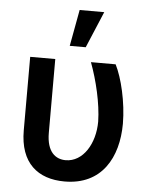

<svg xmlns="http://www.w3.org/2000/svg" viewBox="-55 -825 697 880"><g transform="rotate(5 293.5 -384.5)"><path d="M68.5 -545.5V-207.4C68.5 -56.8 152 9.9 274.9 9.9C446.4 9.9 518.1 -121.8 518.5 -277C518.1 -376.4 491.8 -485.8 461.6 -545.5H348C378.2 -464.5 403.1 -360.8 404.8 -277C404.8 -175.8 351.6 -87.7 271.3 -87.7C225.9 -87.7 183.9 -117.2 183.9 -206V-545.5ZM244.7 -611.5H318.2L388.8 -779.1H275.6Z"/></g></svg>

Font: Magic Ui Pro Semi Bold
Style: Regular
Weight: 600
Designer: Stefan Endress, Andreas Faust
Version: Version 1.000;FEAKit 1.0